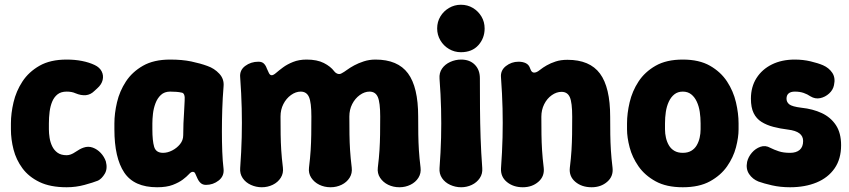

<svg xmlns="http://www.w3.org/2000/svg" viewBox="-20 -770 3577 809"><path d="M261 19Q192 19 146.5 -3Q101 -25 74.5 -61Q48 -97 37 -140Q26 -183 26 -225V-250Q26 -292 37 -339Q48 -386 74.5 -426.5Q101 -467 146.5 -493Q192 -519 261 -519Q296 -519 326 -513Q356 -507 379 -496Q400 -486 408.5 -469Q417 -452 412.5 -433Q408 -414 390 -398L378 -387Q362 -371 342 -369Q322 -367 298 -377Q283 -384 261 -384Q237 -384 222.5 -372.5Q208 -361 200 -342Q192 -323 189 -299Q186 -275 186 -250V-225Q186 -208 189 -189Q192 -170 200 -153.5Q208 -137 222.5 -126.5Q237 -116 261 -116Q278 -116 297.5 -129.5Q317 -143 332 -148Q352 -155 371 -148Q390 -141 404.5 -125.5Q419 -110 426 -90Q434 -59 421.5 -38Q409 -17 393 -9Q373 -1 336.5 9Q300 19 261 19Z M642 19Q545 19 503.5 -43Q462 -105 462 -225V-250Q462 -292 473 -339Q484 -386 510.5 -426.5Q537 -467 582.5 -493Q628 -519 697 -519Q748 -519 786 -511Q824 -503 854 -492Q883 -482 904 -459.5Q925 -437 922 -406Q918 -357 916.5 -309Q915 -261 915 -216.5Q915 -172 916.5 -131.5Q918 -91 922 -58Q925 -28 901.5 -9.5Q878 9 848 9Q835 9 826.5 2Q818 -5 812 -18Q806 -30 803 -38Q800 -46 792 -46Q785 -46 776 -36Q767 -26 750.5 -13.5Q734 -1 708 9Q682 19 642 19ZM667 -126Q686 -126 705.5 -136Q725 -146 738.5 -162.5Q752 -179 752 -200Q752 -228 753 -250.5Q754 -273 755.5 -295.5Q757 -318 758 -345Q761 -379 744 -380Q736 -382 723.5 -383Q711 -384 697 -384Q673 -384 658 -370Q643 -356 635 -334.5Q627 -313 624.5 -290.5Q622 -268 622 -250V-225Q622 -177 629.5 -151.5Q637 -126 667 -126Z M1083 19Q1059 19 1037 9Q1015 -1 1002.5 -19.5Q990 -38 992 -62Q997 -131 998.5 -192Q1000 -253 998.5 -314Q997 -375 992 -444Q989 -474 1013 -492Q1037 -510 1069 -510Q1084 -510 1092 -502Q1100 -494 1104 -482Q1108 -474 1112.5 -463.5Q1117 -453 1125 -453Q1132 -453 1143.5 -463Q1155 -473 1172.5 -486Q1190 -499 1215 -509Q1240 -519 1272 -519Q1316 -519 1344.5 -504.5Q1373 -490 1388 -470Q1394 -462 1403 -459Q1412 -456 1421 -462Q1429 -466 1442 -475.5Q1455 -485 1472.5 -494.5Q1490 -504 1513 -511.5Q1536 -519 1562 -519Q1656 -519 1699 -461Q1742 -403 1742 -279Q1742 -237 1742.5 -203.5Q1743 -170 1745 -137.5Q1747 -105 1752 -64Q1755 -40 1743 -21Q1731 -2 1709.5 8.5Q1688 19 1663 19Q1637 19 1615.5 8.5Q1594 -2 1581.5 -21Q1569 -40 1572 -64Q1577 -105 1579 -137.5Q1581 -170 1581.5 -203.5Q1582 -237 1582 -279Q1582 -338 1572 -361Q1562 -384 1537 -384Q1516 -384 1496 -369.5Q1476 -355 1464 -331.5Q1452 -308 1452 -279Q1452 -237 1452.5 -203.5Q1453 -170 1455 -137.5Q1457 -105 1462 -64Q1465 -40 1453 -21Q1441 -2 1419.5 8.5Q1398 19 1373 19Q1347 19 1325.5 8.5Q1304 -2 1291.5 -21Q1279 -40 1282 -64Q1287 -105 1289 -137.5Q1291 -170 1291.5 -203.5Q1292 -237 1292 -279Q1292 -338 1282 -361Q1272 -384 1247 -384Q1226 -384 1206 -369.5Q1186 -355 1174 -331.5Q1162 -308 1162 -279Q1162 -237 1162.5 -203.5Q1163 -170 1165 -137.5Q1167 -105 1172 -64Q1175 -40 1163 -21Q1151 -2 1129.5 8.5Q1108 19 1083 19Z M1923 19Q1899 19 1877 9Q1855 -1 1842.5 -19.5Q1830 -38 1832 -62Q1837 -129 1838.5 -189.5Q1840 -250 1838.5 -311Q1837 -372 1832 -438Q1830 -463 1842.5 -481Q1855 -499 1877 -509Q1899 -519 1923 -519Q1959 -519 1980.5 -497.5Q2002 -476 2002 -440Q2002 -373 2002.5 -312Q2003 -251 2005 -190Q2007 -129 2012 -62Q2014 -38 2001.5 -19.5Q1989 -1 1968 9Q1947 19 1923 19ZM1922 -550Q1895 -550 1872 -563.5Q1849 -577 1835.5 -600Q1822 -623 1822 -650Q1822 -678 1835.5 -700.5Q1849 -723 1872 -736.5Q1895 -750 1922 -750Q1950 -750 1972.5 -736.5Q1995 -723 2008.5 -700.5Q2022 -678 2022 -650Q2022 -609 1995.5 -579.5Q1969 -550 1922 -550Z M2091 -443Q2088 -473 2111.5 -491.5Q2135 -510 2165 -510Q2183 -510 2196 -503.5Q2209 -497 2214 -481Q2217 -471 2223 -466.5Q2229 -462 2240 -466Q2246 -468 2256.5 -476.5Q2267 -485 2283.5 -494.5Q2300 -504 2321.5 -511Q2343 -518 2371 -518Q2465 -518 2508 -460Q2551 -402 2551 -278Q2551 -236 2551.5 -203Q2552 -170 2554 -137Q2556 -104 2561 -63Q2565 -27 2538.5 -4Q2512 19 2473 19Q2431 19 2404 -4Q2377 -27 2381 -63Q2386 -104 2388 -137Q2390 -170 2390.5 -203Q2391 -236 2391 -278Q2391 -338 2381 -360.5Q2371 -383 2346 -383Q2325 -383 2305 -369Q2285 -355 2273 -331Q2261 -307 2261 -278Q2261 -236 2261.5 -203Q2262 -170 2264 -137Q2266 -104 2271 -63Q2275 -27 2248.5 -4Q2222 19 2183 19Q2143 19 2116 -3Q2089 -25 2091 -61Q2096 -130 2097.5 -191Q2099 -252 2097.5 -313.5Q2096 -375 2091 -443Z M3092 -225Q3092 -191 3081 -149Q3070 -107 3043.5 -69Q3017 -31 2971.5 -6Q2926 19 2857 19Q2788 19 2742.5 -6Q2697 -31 2670.5 -69Q2644 -107 2633 -149Q2622 -191 2622 -225V-250Q2622 -292 2633 -339Q2644 -386 2670.5 -426.5Q2697 -467 2742.5 -493Q2788 -519 2857 -519Q2926 -519 2971.5 -493Q3017 -467 3043.5 -426.5Q3070 -386 3081 -339Q3092 -292 3092 -250ZM2932 -250Q2932 -275 2928.5 -298.5Q2925 -322 2916 -341.5Q2907 -361 2892.5 -372.5Q2878 -384 2857 -384Q2836 -384 2821.5 -372.5Q2807 -361 2798 -341.5Q2789 -322 2785.5 -298.5Q2782 -275 2782 -250V-225Q2782 -207 2786 -189.5Q2790 -172 2798.5 -157.5Q2807 -143 2821.5 -134.5Q2836 -126 2857 -126Q2878 -126 2892.5 -134.5Q2907 -143 2915.5 -157.5Q2924 -172 2928 -189.5Q2932 -207 2932 -225Z M3309 19Q3268 19 3233 11Q3198 3 3176 -5Q3151 -15 3136.5 -36.5Q3122 -58 3128 -88Q3133 -109 3148 -126.5Q3163 -144 3184 -151.5Q3205 -159 3226 -147Q3242 -139 3261.5 -132.5Q3281 -126 3309 -126Q3335 -126 3349.5 -138.5Q3364 -151 3364 -176Q3364 -196 3348.5 -208Q3333 -220 3300 -224Q3267 -228 3238.5 -235.5Q3210 -243 3188.5 -256.5Q3167 -270 3155.5 -293.5Q3144 -317 3144 -354Q3144 -404 3167.5 -441Q3191 -478 3232.5 -498.5Q3274 -519 3329 -519Q3364 -519 3395.5 -511.5Q3427 -504 3448 -495Q3473 -484 3487 -463Q3501 -442 3494 -411Q3490 -391 3473.5 -376Q3457 -361 3436 -356.5Q3415 -352 3395 -364Q3382 -373 3366 -378.5Q3350 -384 3329 -384Q3312 -384 3303 -376.5Q3294 -369 3294 -354Q3294 -340 3305.5 -330.5Q3317 -321 3357 -316Q3405 -311 3442.5 -293.5Q3480 -276 3502 -243Q3524 -210 3524 -158Q3524 -100 3496.5 -60.5Q3469 -21 3420.5 -1Q3372 19 3309 19Z"/></svg>

Font: Winky Sans
Style: Bold
Weight: 700
Designer: Simon Atzbach
Foundry: typofactur
Version: Version 1.205